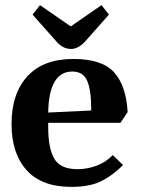

<svg xmlns="http://www.w3.org/2000/svg" viewBox="-20 -722 553 749"><path d="M25 -238Q25 -357 87 -424.5Q149 -492 266 -492Q378 -492 425 -440Q472 -388 478 -285L450 -243H168V-227Q168 -143 192 -102.5Q216 -62 282 -62Q320 -62 356.5 -75.5Q393 -89 420 -117L460 -78Q419 -37 374.5 -15Q330 7 258 7Q142 7 83.5 -58.5Q25 -124 25 -238ZM262 -443Q171 -443 168 -283L336 -291Q336 -371 320 -407Q304 -443 262 -443ZM202 -558 107 -665 136 -702 256 -619 376 -702 405 -665 310 -558Q299 -546 285 -538.5Q271 -531 258 -531Q226 -531 202 -558Z"/></svg>

Font: Caladea
Style: Bold
Weight: 700
Designer: Carolina Giovagnoli and Andres Torresi
Foundry: Carolina Giovagnoli & Andres Torresi
Version: Version 1.001